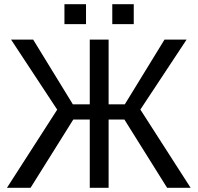

<svg xmlns="http://www.w3.org/2000/svg" viewBox="-20 -901 948 921"><path d="M576.7 -327.6H501V0H410.6V-327.6H331.5L126.5 0H13.2L254.4 -375L33.2 -710.9H139.2L329.6 -400.4H410.6V-710.9H501V-400.4H578.6L769 -710.9H875L653.3 -375.5L894.5 0H781.7ZM621.6 -785.2H518.6V-880.9H621.6ZM392.6 -785.2H289.1V-880.9H392.6Z"/></svg>

Font: Roboto Web
Style: Regular
Weight: 400
Designer: Google
Version: Version 1.200310; 2013